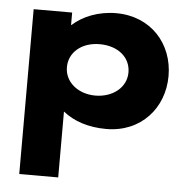

<svg xmlns="http://www.w3.org/2000/svg" viewBox="-55 -583 900 897"><g transform="rotate(5 395.5 -134.0)"><path d="M723 -257C723 -407 618 -528 454 -528C369.3 -528 296.7 -497 250.7 -455H248.5V-513H68V260H250.7V-49C301.5 -8 370.5 15 454 15C618 15 723 -107 723 -257ZM535 -257C535 -186 470.9 -136 389.8 -136C310 -136 246.3 -186 246.3 -257C246.3 -327 306.3 -377 389.8 -377C476.9 -377 535 -327 535 -257Z"/></g></svg>

Font: Hussar
Style: BdSuprExt
Weight: 700
Foundry: Cannot Into Space Fonts
Version: Version 2.00